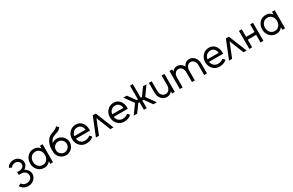

<svg xmlns="http://www.w3.org/2000/svg" viewBox="249 -2560 7028 4607"><g transform="rotate(-30 3763.0 -256.0)"><path d="M231 -524Q170 -524 117 -493Q65 -463 43 -413L114 -381Q127 -410 159 -428Q175 -437 193.5 -441.5Q212 -446 231 -446Q282 -446 319 -416Q356 -386 356 -337Q356 -289 318 -258Q281 -227 233 -227H164V-148H233Q293 -148 338 -110Q383 -72 383 -13Q383 46 338 84Q294 121 233 121Q212 121 192 116Q172 111 154 102Q135 92 121.5 79Q108 66 100 50L29 83Q42 110 62.5 131Q83 152 111 167Q168 200 233 200Q328 200 394 139Q461 77 461 -12Q461 -67 426 -115Q410 -138 389 -156.5Q368 -175 343 -190Q391 -225 414 -265Q424 -282 429 -300Q434 -318 434 -337Q434 -418 374 -471Q314 -524 231 -524Z M952 -500V-423Q948 -428 944.5 -434Q941 -440 936 -444Q879 -512 782 -512Q675 -512 605 -436Q536 -360 536 -250Q536 -141 605 -64Q675 12 782 12Q880 12 937 -56Q942 -60 945 -65.5Q948 -71 952 -76V0H1027V-500ZM784 -434Q858 -434 903 -381Q925 -355 936.5 -322.5Q948 -290 948 -250Q948 -211 936.5 -178Q925 -145 903 -119Q858 -66 784 -66Q709 -66 662 -119Q615 -173 615 -250Q615 -328 662 -381Q709 -434 784 -434Z M1521 -712Q1492 -663 1342 -614Q1249 -583 1194 -474Q1166 -419 1156 -350.5Q1146 -282 1153 -199Q1162 -110 1227 -50Q1294 12 1384 12Q1480 12 1548 -56Q1615 -123 1615 -218Q1615 -313 1548 -380Q1480 -448 1384 -448Q1311 -448 1250 -399Q1259 -428 1272.5 -451.5Q1286 -475 1303 -493Q1322 -513 1345 -526.5Q1368 -540 1396 -548Q1437 -561 1466 -571.5Q1495 -582 1510 -590Q1526 -599 1542.5 -616Q1559 -633 1576 -656ZM1384 -370Q1446 -370 1491 -325Q1535 -280 1535 -218Q1535 -156 1491 -111Q1446 -66 1384 -66Q1321 -66 1276 -111Q1232 -156 1232 -218Q1232 -280 1276 -325Q1321 -370 1384 -370Z M2176 -215V-250Q2176 -363 2114 -437Q2052 -512 1948 -512Q1840 -512 1770 -436Q1700 -360 1700 -250Q1700 -141 1771 -64Q1842 12 1949 12Q2077 12 2152 -63L2098 -120Q2044 -66 1949 -66Q1884 -66 1838 -109Q1816 -130 1802.5 -156.5Q1789 -183 1784 -215ZM1947 -435Q2011 -435 2049 -394Q2085 -353 2094 -287H1784Q1793 -350 1836 -392Q1882 -435 1947 -435Z M2215 0 2416 -500H2500L2701 0H2616L2458 -395L2300 0Z M3224 -215V-250Q3224 -363 3162 -437Q3100 -512 2996 -512Q2888 -512 2818 -436Q2748 -360 2748 -250Q2748 -141 2819 -64Q2890 12 2997 12Q3125 12 3200 -63L3146 -120Q3092 -66 2997 -66Q2932 -66 2886 -109Q2864 -130 2850.5 -156.5Q2837 -183 2832 -215ZM2995 -435Q3059 -435 3097 -394Q3133 -353 3142 -287H2832Q2841 -350 2884 -392Q2930 -435 2995 -435Z M3263 -500 3443 -250 3263 0H3359L3538 -250L3359 -500ZM3905 -500H3809L3630 -250L3809 0H3905L3726 -250ZM3545 -668V-289H3465V-211H3545V0H3623V-211H3703V-289H3623V-668Z M3971 -500V-234Q3971 -179 3985.5 -134Q4000 -89 4030 -56Q4090 12 4181 12Q4264 12 4315 -49Q4317 -52 4320 -55.5Q4323 -59 4326 -63V0H4402V-500H4324V-233Q4324 -158 4284 -112Q4245 -66 4187 -66Q4127 -66 4089 -112Q4049 -158 4049 -233V-500Z M5292 0V-266Q5292 -322 5278 -366.5Q5264 -411 5235 -444Q5178 -512 5090 -512Q5004 -512 4954 -445Q4947 -435 4940 -423Q4933 -411 4929 -397Q4923 -410 4916 -422Q4909 -434 4899 -444Q4841 -512 4754 -512Q4673 -512 4625 -450Q4624 -448 4621.5 -446Q4619 -444 4617 -441V-500H4541V0H4619V-267Q4619 -345 4656 -389Q4692 -434 4748 -434Q4805 -434 4841 -389Q4877 -345 4877 -267V0H4956V-267Q4956 -345 4992 -389Q5028 -434 5084 -434Q5141 -434 5177 -389Q5214 -345 5214 -267V0Z M5865 -215V-250Q5865 -363 5803 -437Q5741 -512 5637 -512Q5529 -512 5459 -436Q5389 -360 5389 -250Q5389 -141 5460 -64Q5531 12 5638 12Q5766 12 5841 -63L5787 -120Q5733 -66 5638 -66Q5573 -66 5527 -109Q5505 -130 5491.5 -156.5Q5478 -183 5473 -215ZM5636 -435Q5700 -435 5738 -394Q5774 -353 5783 -287H5473Q5482 -350 5525 -392Q5571 -435 5636 -435Z M5904 0 6105 -500H6189L6390 0H6305L6147 -395L5989 0Z M6466 0H6544V-211H6777V0H6856V-500H6777V-289H6544V-500H6466Z M7382 -500V-423Q7378 -428 7374.5 -434Q7371 -440 7366 -444Q7309 -512 7212 -512Q7105 -512 7035 -436Q6966 -360 6966 -250Q6966 -141 7035 -64Q7105 12 7212 12Q7310 12 7367 -56Q7372 -60 7375 -65.5Q7378 -71 7382 -76V0H7457V-500ZM7214 -434Q7288 -434 7333 -381Q7355 -355 7366.5 -322.5Q7378 -290 7378 -250Q7378 -211 7366.5 -178Q7355 -145 7333 -119Q7288 -66 7214 -66Q7139 -66 7092 -119Q7045 -173 7045 -250Q7045 -328 7092 -381Q7139 -434 7214 -434Z"/></g></svg>

Font: Unageo
Style: Regular
Weight: 400
Designer: Richard Sepsi
Foundry: Richard Sepsi
Version: Version 2.000